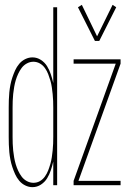

<svg xmlns="http://www.w3.org/2000/svg" viewBox="-20 -765 540 793"><path d="M114 8Q99 8 84.5 1Q70 -6 59.5 -18.5Q49 -31 42.5 -45.5Q36 -60 31 -75Q26 -90 23 -105.5Q20 -121 18.5 -136.5Q17 -152 16.5 -168Q16 -184 16 -200V-320Q16 -336 16.5 -352Q17 -368 18.5 -383.5Q20 -399 23 -414.5Q26 -430 31 -445Q36 -460 42.5 -474.5Q49 -489 59.5 -501.5Q70 -514 84.5 -521Q99 -528 114 -528Q133 -528 149 -517.5Q165 -507 174.5 -491.5Q184 -476 190 -458Q196 -440 200 -422V-735H216V0H200V-98Q196 -80 190 -62Q184 -44 174.5 -28.5Q165 -13 149 -2.5Q133 8 114 8ZM118 -10Q118 -10 118 -10Q118 -10 118 -10Q133 -10 145 -17Q157 -24 165.5 -36Q174 -48 179 -61Q184 -74 188 -88Q192 -102 194 -115.5Q196 -129 197.5 -143.5Q199 -158 199.5 -172Q200 -186 200 -200V-320Q200 -334 199.5 -348Q199 -362 197.5 -376.5Q196 -391 194 -405Q192 -419 188 -432.5Q184 -446 179 -459Q174 -472 165.5 -484Q157 -496 144.5 -503Q132 -510 118 -510Q104 -510 91 -503Q78 -496 69.5 -484.5Q61 -473 55 -460Q49 -447 45 -433.5Q41 -420 38.5 -405.5Q36 -391 34.5 -377Q33 -363 32.5 -348.5Q32 -334 32 -320V-200Q32 -186 32.5 -171.5Q33 -157 34.5 -143Q36 -129 38.5 -114.5Q41 -100 45 -86.5Q49 -73 55 -60Q61 -47 69.5 -35.5Q78 -24 91 -17Q104 -10 118 -10ZM372 -596 302 -735 318 -745 381 -615 445 -745 460 -735 390 -596ZM284 0V-18L458 -502H284V-520H478V-502L304 -18H478V0Z"/></svg>

Font: Zed Mono Thin
Style: Regular
Weight: 100
Monospace: yes
Designer: Belleve Invis
Foundry: Belleve Invis
Version: Version 1.0.0; ttfautohint (v1.8.4)